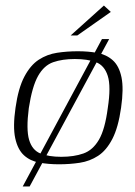

<svg xmlns="http://www.w3.org/2000/svg" viewBox="-20 -588 488 693"><path d="M36 -199Q46 -270 68 -311.5Q90 -353 120 -372.5Q150 -392 186 -397.5Q222 -403 261 -403Q299 -403 331.5 -397Q364 -391 387 -370.5Q410 -350 418.5 -309Q427 -268 417 -199Q407 -128 385.5 -86.5Q364 -45 334 -25.5Q304 -6 268 -0.5Q232 5 193 5Q155 5 122 -1Q89 -7 66.5 -27.5Q44 -48 35 -89Q26 -130 36 -199ZM369 -198Q381 -276 369 -314Q357 -352 326.5 -363.5Q296 -375 250 -375Q205 -375 172 -363.5Q139 -352 117.5 -314Q96 -276 84 -198Q74 -121 85 -83.5Q96 -46 126 -34Q156 -22 201 -22Q247 -22 281 -34Q315 -46 337 -83.5Q359 -121 369 -198ZM62 85 348 -447H374L87 85ZM235 -460 355 -568 380 -545 259 -460Z"/></svg>

Font: Genos Light
Style: Italic
Weight: 300
Italic angle: -8°
Designer: Robert E. Leuschke
Foundry: Robert E. Leuschke
Version: Version 1.010